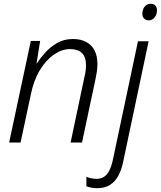

<svg xmlns="http://www.w3.org/2000/svg" viewBox="-20 -749 845 1009"><path d="M28 0 142 -534H191L172 -415H173Q191 -443 218 -473Q245 -503 281 -523.5Q317 -544 363 -544Q404 -544 433 -528.5Q462 -513 477 -484Q492 -455 492 -412Q492 -393 489 -372.5Q486 -352 482 -334L411 0H351L423 -341Q428 -361 430 -376.5Q432 -392 432 -406Q432 -450 410.5 -470.5Q389 -491 348 -491Q306 -491 264 -462.5Q222 -434 189.5 -380.5Q157 -327 142 -252L88 0ZM490 240Q475 240 459.5 237Q444 234 434 230V180Q445 185 460 188Q475 191 488 191Q511 191 527.5 179.5Q544 168 555 146Q566 124 573 92L705 -532H761L628 98Q619 143 601.5 175Q584 207 557 223.5Q530 240 490 240ZM762 -642Q747 -642 737.5 -651.5Q728 -661 728 -677Q728 -690 733 -702Q738 -714 748 -721.5Q758 -729 772 -729Q789 -729 797 -719.5Q805 -710 805 -695Q805 -673 792.5 -657.5Q780 -642 762 -642Z"/></svg>

Font: Noto Sans Display Light
Style: Italic
Weight: 300
Italic angle: -12°
Designer: Monotype Design Team
Foundry: Monotype Imaging Inc.
Version: Version 2.003